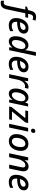

<svg xmlns="http://www.w3.org/2000/svg" viewBox="2072 -2988 1045 5450"><g transform="rotate(90 2594.0 -262.5)"><path d="M-40 240C64 240 112 170 135 62L245 -459H357L374 -539H261L271 -584C286 -655 313 -679 360 -679C386 -679 408 -672 427 -665L455 -745C430 -756 391 -765 354 -765C253 -765 197 -723 167 -587L156 -541L60 -506L50 -459H139L32 48C17 118 -9 153 -55 153C-75 153 -92 149 -111 142V229C-93 236 -68 240 -40 240Z M581 10C652 10 699 -5 752 -30V-116C695 -88 653 -74 601 -74C525 -74 487 -120 487 -196C487 -205 488 -217 489 -228H508C726 -228 822 -309 822 -417C822 -498 767 -549 660 -549C484 -549 381 -368 381 -195C381 -65 456 10 581 10ZM514 -307H503C528 -406 592 -466 654 -466C698 -466 719 -444 719 -411C719 -339 632 -307 514 -307Z M1044 10C1118 10 1171 -34 1216 -91H1220L1210 0H1293L1454 -760H1350L1313 -585C1302 -539 1298 -493 1293 -460H1289C1265 -508 1227 -548 1157 -548C997 -548 897 -368 897 -178C897 -49 961 10 1044 10ZM1084 -77C1032 -77 1004 -111 1004 -178C1004 -318 1073 -462 1168 -462C1231 -462 1259 -421 1259 -360C1259 -225 1173 -77 1084 -77Z M1680 10C1751 10 1798 -5 1851 -30V-116C1794 -88 1752 -74 1700 -74C1624 -74 1586 -120 1586 -196C1586 -205 1587 -217 1588 -228H1607C1825 -228 1921 -309 1921 -417C1921 -498 1866 -549 1759 -549C1583 -549 1480 -368 1480 -195C1480 -65 1555 10 1680 10ZM1613 -307H1602C1627 -406 1691 -466 1753 -466C1797 -466 1818 -444 1818 -411C1818 -339 1731 -307 1613 -307Z M1974 0H2079L2131 -245C2154 -353 2221 -452 2313 -452C2331 -452 2348 -449 2364 -445L2387 -543C2371 -547 2350 -549 2332 -549C2257 -549 2209 -498 2167 -439H2162L2172 -539H2089Z M2528 10C2602 10 2659 -35 2703 -91H2707L2696 0H2777L2892 -539H2811L2781 -460H2776C2753 -508 2711 -549 2641 -549C2487 -549 2381 -371 2381 -177C2381 -50 2445 10 2528 10ZM2566 -77C2517 -77 2488 -111 2488 -178C2488 -323 2560 -462 2655 -462C2709 -462 2742 -421 2742 -363C2742 -334 2740 -303 2731 -269C2705 -163 2635 -77 2566 -77Z M2893 0H3257L3274 -80H3031L3343 -460L3359 -539H3022L3004 -459H3224L2906 -68Z M3576 -622C3614 -622 3642 -650 3642 -694C3642 -727 3622 -743 3588 -743C3545 -743 3521 -713 3521 -673C3521 -638 3544 -622 3576 -622ZM3383 0H3488L3603 -539H3498Z M3877 9C4061 9 4151 -168 4151 -337C4151 -468 4075 -547 3949 -547C3767 -547 3675 -371 3675 -199C3675 -71 3754 9 3877 9ZM3885 -78C3818 -78 3781 -121 3781 -196C3781 -331 3842 -460 3947 -460C4019 -460 4044 -402 4044 -344C4044 -185 3975 -78 3885 -78Z M4219 0H4329L4378 -230C4412 -387 4490 -460 4557 -460C4600 -460 4621 -438 4621 -397C4621 -379 4617 -359 4612 -332L4541 0H4651L4720 -321C4726 -348 4731 -381 4731 -410C4731 -498 4680 -551 4592 -551C4508 -551 4452 -495 4414 -441H4412L4423 -541H4335Z M5030 10C5101 10 5148 -5 5201 -30V-116C5144 -88 5102 -74 5050 -74C4974 -74 4936 -120 4936 -196C4936 -205 4937 -217 4938 -228H4957C5175 -228 5271 -309 5271 -417C5271 -498 5216 -549 5109 -549C4933 -549 4830 -368 4830 -195C4830 -65 4905 10 5030 10ZM4963 -307H4952C4977 -406 5041 -466 5103 -466C5147 -466 5168 -444 5168 -411C5168 -339 5081 -307 4963 -307Z"/></g></svg>

Font: Noto Sans Medium
Style: Italic
Weight: 500
Italic angle: -12°
Designer: Monotype Design Team
Foundry: Monotype Imaging Inc.
Version: Version 2.013